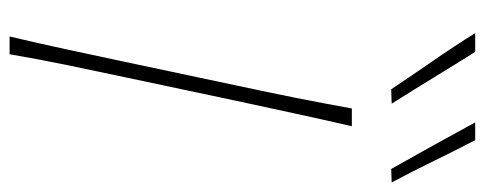

<svg xmlns="http://www.w3.org/2000/svg" viewBox="-325 -685 1010 400"><g transform="rotate(90 180.0 -485.0)"><path d="M56 0Q70.5 -61 82.5 -117Q94.5 -173 108.5 -238.5L158 -472Q172.5 -539.5 183.8 -596Q195 -652.5 206 -713H243Q229 -652.5 216.8 -596Q204.5 -539.5 190 -472L140.5 -238.5Q126.5 -173 115 -117Q103.5 -61 93 0ZM166 -795Q137 -838.5 107 -881.8Q77 -925 49 -970H88Q113.5 -929.5 141 -884.5Q168.5 -839.5 196 -796ZM332 -795Q307.5 -838.5 283 -882.5Q258.5 -926.5 235 -970H272Q293 -929.5 315 -884.5Q337 -839.5 360 -796Z"/></g></svg>

Font: Commissioner Flair Thin
Style: Italic
Weight: 100
Italic angle: -12°
Designer: Kostas Bartsokas
Foundry: Kostas Bartsokas
Version: Version 1.000; ttfautohint (v1.8.3)